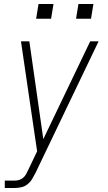

<svg xmlns="http://www.w3.org/2000/svg" viewBox="-20 -727 540 962"><path d="M4 215V178H51Q63 178 74.5 175Q86 172 95.5 164Q105 156 111 145Q117 134 122 123V122H123Q123 122 123 121.5Q123 121 123 121L166 31Q146 -106 125.5 -244Q105 -382 85 -520H127L197 -30L432 -520H474L159 137Q151 153 141.5 169Q132 185 117.5 196.5Q103 208 85.5 211.5Q68 215 51 215ZM361 -633 373 -707H448L436 -633ZM161 -633 173 -707H248L236 -633Z"/></svg>

Font: Iosevka SS04 XLt Obl
Style: Regular
Weight: 200
Italic angle: -9°
Monospace: yes
Designer: Belleve Invis
Foundry: Belleve Invis
Version: Version 19.0.0; ttfautohint (v1.8.4)